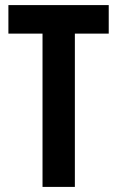

<svg xmlns="http://www.w3.org/2000/svg" viewBox="-20 -734 461 754"><path d="M274 -602H407V-714H13V-602H147V0H274Z"/></svg>

Font: Noto Sans UI Condensed
Style: Bold
Weight: 700
Width: 3
Designer: Monotype Design Team
Foundry: Monotype Imaging Inc.
Version: 1.001